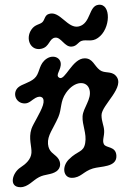

<svg xmlns="http://www.w3.org/2000/svg" viewBox="-20 -739 566 800"><path d="M128 -331C113 -323 102 -308 83 -308C45 -308 30 -352 56 -375C72 -389 101 -393 123 -412C145 -431 141 -463 164 -486C193 -515 230 -503 233 -476C236 -447 208 -426 227 -415C251 -401 281 -496 333 -496C367 -496 372 -465 396 -447C416 -432 443 -444 462 -424C506 -378 403 -302 403 -259C403 -232 413 -217 414 -194C415 -171 405 -153 413 -138C422 -121 463 -131 465 -90C467 -41 399 -47 367 -37C327 -25 317 2 279 2C244 2 236 -44 267 -75C305 -113 328 -103 335 -143C342 -183 322 -218 324 -254C326 -290 363 -326 353 -365C343 -404 291 -404 255 -352C230 -316 238 -286 223 -251C201 -201 177 -175 180 -139C183 -105 205 -99 219 -83C236 -64 234 -38 215 -25C193 -10 168 -14 143 -1C117 12 97 41 65 41C15 41 31 -19 65 -41C88 -56 109 -75 111 -102C113 -128 98 -162 111 -202C118 -223 149 -269 159 -301C169 -334 150 -343 128 -331ZM157 -647C167 -657 166 -676 184 -681C230 -696 262 -617 309 -629C359 -642 349 -714 390 -719C444 -726 442 -618 388 -581C363 -563 341 -575 321 -569C305 -564 301 -547 280 -545C249 -541 235 -586 209 -582C184 -578 187 -544 153 -536C108 -525 84 -577 111 -616C126 -638 146 -636 157 -647Z"/></svg>

Font: PicNic
Style: Regular
Weight: 400
Designer: Mariel Nils
Foundry: Velvetyne Type Foundry
Version: Version 2.000;Glyphs 3.2.3 (3260)